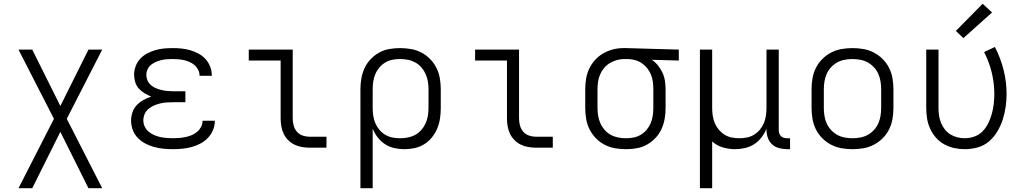

<svg xmlns="http://www.w3.org/2000/svg" viewBox="-20 -783 5440 1018"><path d="M78 215 266 -153 78 -520H151L300 -221L449 -520H522L334 -153L522 215H449L300 -84L151 215Z M897 8Q872 8 847 5.5Q822 3 797.5 -3.5Q773 -10 750.5 -22Q728 -34 710.5 -52Q693 -70 684 -94Q675 -118 675 -143Q675 -166 682.5 -188Q690 -210 705.5 -226Q721 -242 741 -253Q761 -264 782 -271Q764 -278 746.5 -288.5Q729 -299 716 -313.5Q703 -328 697 -347.5Q691 -367 691 -387Q691 -410 699.5 -432.5Q708 -455 724 -472Q740 -489 761 -500Q782 -511 804.5 -517.5Q827 -524 850.5 -526Q874 -528 897 -528Q921 -528 944 -525.5Q967 -523 989.5 -516.5Q1012 -510 1033 -498.5Q1054 -487 1069.5 -470Q1085 -453 1094 -430.5Q1103 -408 1103 -385Q1103 -384 1103 -383Q1103 -382 1103 -381H1038Q1038 -382 1038 -382.5Q1038 -383 1038 -383Q1038 -398 1031 -412.5Q1024 -427 1012.5 -437Q1001 -447 987 -453.5Q973 -460 958 -463.5Q943 -467 927.5 -468.5Q912 -470 897 -470Q882 -470 866.5 -469Q851 -468 836 -464.5Q821 -461 807 -455Q793 -449 781 -439.5Q769 -430 762.5 -415.5Q756 -401 756 -386Q756 -370 762.5 -355.5Q769 -341 781 -331Q793 -321 807.5 -315Q822 -309 837.5 -305.5Q853 -302 868.5 -300.5Q884 -299 900 -299H963V-241H900Q883 -241 865.5 -240Q848 -239 831 -235Q814 -231 797.5 -224Q781 -217 767.5 -206Q754 -195 747 -178.5Q740 -162 740 -145Q740 -127 747.5 -111.5Q755 -96 768 -85Q781 -74 797 -67Q813 -60 829.5 -56.5Q846 -53 863 -51.5Q880 -50 897 -50Q914 -50 931 -51.5Q948 -53 964.5 -56.5Q981 -60 996.5 -66.5Q1012 -73 1025 -84Q1038 -95 1046 -110Q1054 -125 1054 -142Q1054 -142 1054 -142Q1054 -142 1054 -143H1119Q1119 -142 1119 -141.5Q1119 -141 1119 -141Q1119 -116 1109 -92.5Q1099 -69 1081.5 -51Q1064 -33 1042 -21.5Q1020 -10 996 -3.5Q972 3 947 5.5Q922 8 897 8Z M1622 0Q1602 0 1581 -3.5Q1560 -7 1541.5 -16Q1523 -25 1508 -40Q1493 -55 1484 -74Q1475 -93 1471.5 -113.5Q1468 -134 1468 -155V-462H1299V-520H1532V-155Q1532 -136 1537 -117.5Q1542 -99 1554.5 -84.5Q1567 -70 1585.5 -64Q1604 -58 1622 -58H1711V0Z M1891 215V-310Q1891 -339 1896 -367.5Q1901 -396 1913 -422Q1925 -448 1945 -469Q1965 -490 1990 -504Q2015 -518 2043.5 -523Q2072 -528 2101 -528Q2130 -528 2159 -523Q2188 -518 2214 -504.5Q2240 -491 2260.5 -470Q2281 -449 2294 -423Q2307 -397 2312 -368Q2317 -339 2317 -310V-210Q2317 -182 2313 -155Q2309 -128 2298.5 -102.5Q2288 -77 2270.5 -55Q2253 -33 2229.5 -18.5Q2206 -4 2179 2Q2152 8 2124 8Q2097 8 2070.5 2Q2044 -4 2021.5 -18.5Q1999 -33 1982.5 -54.5Q1966 -76 1956 -101V215ZM2101 -50Q2122 -50 2142.5 -54Q2163 -58 2181.5 -68Q2200 -78 2214 -94Q2228 -110 2236.5 -129Q2245 -148 2248.5 -168.5Q2252 -189 2252 -210V-310Q2252 -331 2248.5 -351.5Q2245 -372 2236.5 -391Q2228 -410 2214 -426Q2200 -442 2181.5 -452Q2163 -462 2142.5 -466Q2122 -470 2101 -470Q2080 -470 2060 -466Q2040 -462 2022.5 -451.5Q2005 -441 1991.5 -425Q1978 -409 1970 -390Q1962 -371 1959 -350.5Q1956 -330 1956 -310V-210Q1956 -190 1959 -169.5Q1962 -149 1970 -130Q1978 -111 1991.5 -95Q2005 -79 2022.5 -68.5Q2040 -58 2060 -54Q2080 -50 2101 -50Z M2822 0Q2802 0 2781 -3.5Q2760 -7 2741.5 -16Q2723 -25 2708 -40Q2693 -55 2684 -74Q2675 -93 2671.5 -113.5Q2668 -134 2668 -155V-462H2499V-520H2732V-155Q2732 -136 2737 -117.5Q2742 -99 2754.5 -84.5Q2767 -70 2785.5 -64Q2804 -58 2822 -58H2911V0Z M3299 8Q3270 8 3241 3Q3212 -2 3186 -15.5Q3160 -29 3139.5 -50Q3119 -71 3106 -97Q3093 -123 3088 -152Q3083 -181 3083 -210V-310Q3083 -338 3087.5 -365.5Q3092 -393 3104 -418.5Q3116 -444 3135 -465Q3154 -486 3178.5 -500Q3203 -514 3230 -521Q3257 -528 3285 -528Q3289 -528 3292.5 -528Q3296 -528 3300 -528L3579 -520V-462L3436 -466Q3455 -453 3469 -435.5Q3483 -418 3492.5 -397.5Q3502 -377 3505.5 -354.5Q3509 -332 3509 -310V-210Q3509 -181 3504 -152.5Q3499 -124 3487 -98Q3475 -72 3455 -51Q3435 -30 3410 -16Q3385 -2 3356.5 3Q3328 8 3299 8ZM3299 -50Q3320 -50 3340 -54Q3360 -58 3377.5 -68.5Q3395 -79 3408.5 -95Q3422 -111 3430 -130Q3438 -149 3441 -169.5Q3444 -190 3444 -210V-310Q3444 -329 3441.5 -348.5Q3439 -368 3432 -386Q3425 -404 3413 -419.5Q3401 -435 3385 -446.5Q3369 -458 3350.5 -463.5Q3332 -469 3312 -470H3300Q3297 -470 3294.5 -470Q3292 -470 3290 -470Q3270 -470 3250.5 -464.5Q3231 -459 3213.5 -448.5Q3196 -438 3183 -422.5Q3170 -407 3162 -388.5Q3154 -370 3151 -350Q3148 -330 3148 -310V-210Q3148 -189 3151.5 -168.5Q3155 -148 3163.5 -129Q3172 -110 3186 -94Q3200 -78 3218.5 -68Q3237 -58 3257.5 -54Q3278 -50 3299 -50Z M3691 215V-520H3756V-210Q3756 -190 3759 -169.5Q3762 -149 3770 -130Q3778 -111 3791 -95.5Q3804 -80 3821.5 -69Q3839 -58 3859.5 -54Q3880 -50 3900 -50Q3920 -50 3940.5 -54Q3961 -58 3978.5 -69Q3996 -80 4009 -95.5Q4022 -111 4030 -130Q4038 -149 4041 -169.5Q4044 -190 4044 -210V-520H4109V-94Q4109 -85 4111.5 -76.5Q4114 -68 4120.5 -61.5Q4127 -55 4135.5 -52.5Q4144 -50 4153 -50H4169V8H4153Q4132 8 4111 2.5Q4090 -3 4074 -17.5Q4058 -32 4051 -52.5Q4044 -73 4044 -94V-101Q4034 -76 4017.5 -54.5Q4001 -33 3978.5 -18.5Q3956 -4 3929.5 2Q3903 8 3877 8Q3844 8 3812 -1.5Q3780 -11 3756 -33V215Z M4500 8Q4471 8 4442 3Q4413 -2 4387 -15.5Q4361 -29 4340 -50Q4319 -71 4306 -97Q4293 -123 4288 -152Q4283 -181 4283 -210V-310Q4283 -339 4288 -368Q4293 -397 4306 -423Q4319 -449 4340 -470Q4361 -491 4387 -504.5Q4413 -518 4442 -523Q4471 -528 4500 -528Q4529 -528 4558 -523Q4587 -518 4613 -504.5Q4639 -491 4660 -470Q4681 -449 4694 -423Q4707 -397 4712 -368Q4717 -339 4717 -310V-210Q4717 -181 4712 -152Q4707 -123 4694 -97Q4681 -71 4660 -50Q4639 -29 4613 -15.5Q4587 -2 4558 3Q4529 8 4500 8ZM4500 -50Q4521 -50 4542 -54Q4563 -58 4581 -68Q4599 -78 4613.5 -93.5Q4628 -109 4636.5 -128Q4645 -147 4648.5 -168Q4652 -189 4652 -210V-310Q4652 -331 4648.5 -352Q4645 -373 4636.5 -392Q4628 -411 4613.5 -426.5Q4599 -442 4581 -452Q4563 -462 4542 -466Q4521 -470 4500 -470Q4479 -470 4458 -466Q4437 -462 4419 -452Q4401 -442 4386.5 -426.5Q4372 -411 4363.5 -392Q4355 -373 4351.5 -352Q4348 -331 4348 -310V-210Q4348 -189 4351.5 -168Q4355 -147 4363.5 -128Q4372 -109 4386.5 -93.5Q4401 -78 4419 -68Q4437 -58 4458 -54Q4479 -50 4500 -50Z M5096 8Q5068 8 5040 2Q5012 -4 4987 -17.5Q4962 -31 4943 -52.5Q4924 -74 4912 -100Q4900 -126 4895.5 -154Q4891 -182 4891 -210V-520H4956V-210Q4956 -190 4959 -170Q4962 -150 4969.5 -131.5Q4977 -113 4989.5 -97Q5002 -81 5019 -70.5Q5036 -60 5055.5 -55Q5075 -50 5095 -50Q5122 -50 5147.5 -59.5Q5173 -69 5191 -88Q5209 -107 5220.5 -131Q5232 -155 5239 -180.5Q5246 -206 5249 -232.5Q5252 -259 5252 -285Q5252 -343 5238 -399.5Q5224 -456 5198 -507L5255 -534Q5285 -476 5301 -413Q5317 -350 5317 -285Q5317 -250 5312 -216Q5307 -182 5296.5 -149Q5286 -116 5268 -86Q5250 -56 5224 -33.5Q5198 -11 5164 -1.5Q5130 8 5096 8ZM5088 -581 5048 -619 5190 -763 5240 -717Z"/></svg>

Font: Iosevka SS04 Light Extended
Style: Regular
Weight: 300
Width: 7
Monospace: yes
Designer: Belleve Invis
Foundry: Belleve Invis
Version: Version 19.0.0; ttfautohint (v1.8.4)